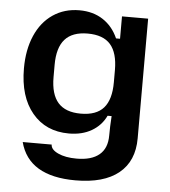

<svg xmlns="http://www.w3.org/2000/svg" viewBox="-52 -591 721 812"><g transform="rotate(5 308.5 -185.0)"><path d="M62 32H185Q185 53 216 67.5Q247 82 295 82Q358 82 391 54.5Q424 27 424 -27Q424 -65 427 -110H410Q390 -68 349.5 -44.5Q309 -21 253 -21Q155 -21 97.5 -90Q40 -159 40 -279Q40 -358 66 -418Q92 -478 140.5 -511Q189 -544 253 -544Q311 -544 353 -516.5Q395 -489 417 -439H434V-534H545V-26Q545 71 481.5 122.5Q418 174 298 174Q99 174 62 32ZM296 -109Q362 -109 393 -144.5Q424 -180 424 -253V-305Q424 -378 393 -413.5Q362 -449 296 -449Q231 -449 199.5 -413.5Q168 -378 168 -305V-253Q168 -180 199.5 -144.5Q231 -109 296 -109Z"/></g></svg>

Font: Mozilla Text BETA SemiBold
Style: Regular
Weight: 600
Designer: Studio DRAMA
Foundry: Studio DRAMA
Version: Version 0.100